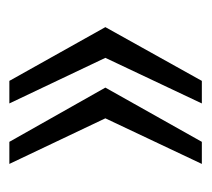

<svg xmlns="http://www.w3.org/2000/svg" viewBox="-40 -526 441 400"><g transform="rotate(-90 180.0 -325.5)"><path d="M212 -526 324 -326 212 -125H165L260 -326L165 -526ZM85 -526 198 -326 85 -125H39L134 -326L39 -526Z"/></g></svg>

Font: Archivo ExtraCondensed ExtraLight
Style: Regular
Weight: 250
Width: 2
Designer: Hector Gatti
Foundry: Omnibus-Type
Version: Version 2.001